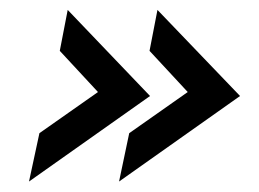

<svg xmlns="http://www.w3.org/2000/svg" viewBox="-20 -438 510 378"><path d="M37.1 -80.6 57.6 -175.8 172.9 -256.8 97.7 -337.9 113.3 -418.5 275.4 -249ZM214.4 -80.6 234.4 -175.8 349.6 -256.8 274.4 -337.9 290 -418.5 452.6 -249Z"/></svg>

Font: HK Grotesk SemiBold Italic
Style: Regular
Weight: 600
Italic angle: -13°
Designer: Alfredo Marco Pradil and Stefan Peev
Foundry: Hanken Design Co.
Version: Version 1.000;PS 001.000;hotconv 1.0.88;makeotf.lib2.5.64775